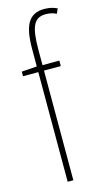

<svg xmlns="http://www.w3.org/2000/svg" viewBox="-119 -807 475 849"><g transform="rotate(-15 118.0 -382.5)"><path d="M183 -502V-527H106V-598C106 -701 123 -741 177 -741C193 -741 211 -738 226 -730L236 -752C222 -759 202 -765 178 -765C105 -765 80 -715 80 -605V-528L10 -523V-502H80V0H106V-502Z"/></g></svg>

Font: Noto Sans Sinhala ExtraCondensed Thin
Style: Regular
Weight: 100
Width: 2
Designer: Jelle Bosma - Monotype Design Team
Foundry: Monotype Imaging Inc.
Version: Version 2.006